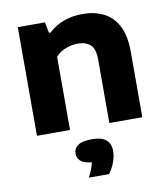

<svg xmlns="http://www.w3.org/2000/svg" viewBox="-88 -630 831 952"><g transform="rotate(-10 327.5 -154.0)"><path d="M64.5 0V-547H201L212 -492.5H220Q287.5 -555.5 392 -555.5Q451.5 -555.5 497.2 -532.8Q543 -510 569 -460.2Q595 -410.5 595 -329.5V0H429V-320Q429 -373.5 406.2 -394.2Q383.5 -415 343 -415Q313 -415 282.5 -403.5Q252 -392 231 -368.5V0ZM282 249Q304 206.5 309.5 176.5Q271 173 254.2 158.2Q237.5 143.5 237.5 120.5Q237.5 94 259.5 79Q281.5 64 330 64Q378.5 64 401 83.5Q423.5 103 423.5 139Q423.5 165.5 412.5 195.8Q401.5 226 383.5 249Z"/></g></svg>

Font: Encode Sans SmExp
Style: Bold
Weight: 700
Width: 6
Designer: Multiple Designers
Foundry: Impallari Type
Version: Version 3.002; ttfautohint (v1.8.3) -l 8 -r 50 -G 200 -x 14 